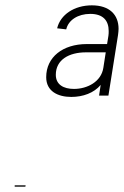

<svg xmlns="http://www.w3.org/2000/svg" viewBox="-20 -728 464 719"><path d="M324 -708C258 -708 206 -673 194 -622L228 -618C236 -653 272 -676 318 -676C367 -676 387 -650 387 -612C387 -606 387 -600 386 -594L381 -563H305C215 -563 153 -514 153 -439C153 -386 197 -365 247 -365C291 -365 332 -380 357 -410L351 -370H386L422 -597C423 -605 424 -613 424 -620C424 -673 390 -708 324 -708ZM257 -395C218 -395 189 -411 189 -448C189 -504 238 -532 302 -532H376L367 -474C359 -422 307 -395 257 -395ZM35 -29H75L76 -34H35Z"/></svg>

Font: Arthouse Owned Light
Style: Italic
Weight: 300
Italic angle: -10°
Designer: Jeremy Tribby
Foundry: Tribby Type
Version: Version 1.000;PS 001.000;hotconv 1.0.88;makeotf.lib2.5.64775